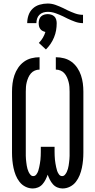

<svg xmlns="http://www.w3.org/2000/svg" viewBox="-20 -1059 540 1087"><path d="M166 8Q144 8 124 -2Q104 -12 90.5 -29.5Q77 -47 69 -67Q61 -87 56.5 -108.5Q52 -130 50 -151.5Q48 -173 48 -195V-540Q48 -564 51 -587Q54 -610 61.5 -632.5Q69 -655 82.5 -675Q96 -695 115 -709Q134 -723 157 -729Q180 -735 204 -735V-665Q190 -665 177 -659.5Q164 -654 155 -643.5Q146 -633 140.5 -620.5Q135 -608 131.5 -594.5Q128 -581 127 -567.5Q126 -554 126 -540V-195Q126 -186 126 -176.5Q126 -167 127 -157.5Q128 -148 129 -139Q130 -130 131.5 -121Q133 -112 135.5 -103Q138 -94 142 -85.5Q146 -77 152.5 -69.5Q159 -62 168 -62Q179 -62 186 -71.5Q193 -81 196.5 -91.5Q200 -102 202 -112.5Q204 -123 206 -133.5Q208 -144 209 -155Q210 -166 210.5 -177Q211 -188 211 -199Q211 -210 211 -221V-228H289V-221Q289 -210 289 -199Q289 -188 289.5 -177Q290 -166 291 -155Q292 -144 294 -133.5Q296 -123 298 -112.5Q300 -102 303.5 -91.5Q307 -81 314 -71.5Q321 -62 332 -62Q341 -62 347.5 -69.5Q354 -77 358 -85.5Q362 -94 364.5 -103Q367 -112 368.5 -121Q370 -130 371 -139Q372 -148 373 -157.5Q374 -167 374 -176.5Q374 -186 374 -195V-540Q374 -554 373 -567.5Q372 -581 368.5 -594.5Q365 -608 359.5 -620.5Q354 -633 345 -643.5Q336 -654 323 -659.5Q310 -665 296 -665V-735Q320 -735 343 -729Q366 -723 385 -709Q404 -695 417.5 -675Q431 -655 438.5 -632.5Q446 -610 449 -587Q452 -564 452 -540V-195Q452 -173 450 -151.5Q448 -130 443.5 -108.5Q439 -87 431 -67Q423 -47 409.5 -29.5Q396 -12 376 -2Q356 8 334 8Q319 8 304.5 2Q290 -4 279.5 -16Q269 -28 262 -42Q255 -56 250 -70Q245 -56 238 -42Q231 -28 220.5 -16Q210 -4 195.5 2Q181 8 166 8ZM186 -928H134Q134 -951 141.5 -973Q149 -995 165.5 -1010.5Q182 -1026 204.5 -1032.5Q227 -1039 250 -1039Q273 -1039 295 -1031Q317 -1023 338 -1013L362 -1001Q383 -991 405 -983Q427 -975 450 -975V-928Q427 -928 405 -936Q383 -944 362 -954L338 -966Q317 -976 295 -984Q273 -992 250 -992Q237 -992 224.5 -988Q212 -984 203 -975Q194 -966 190 -953.5Q186 -941 186 -928ZM240 -779 200 -816Q213 -829 222.5 -845Q232 -861 237 -878Q229 -880 221 -884Q213 -888 208 -895Q203 -902 201 -910.5Q199 -919 199 -928Q199 -938 202 -948.5Q205 -959 212.5 -966Q220 -973 230 -976Q240 -979 250 -979Q260 -979 270 -976Q280 -973 287.5 -966Q295 -959 298 -948.5Q301 -938 301 -928Q301 -907 297.5 -887Q294 -867 286 -847.5Q278 -828 266.5 -811Q255 -794 240 -779Z"/></svg>

Font: Iosevka www.saffi
Style: Regular
Weight: 400
Monospace: yes
Designer: Belleve Invis
Foundry: Belleve Invis
Version: Version 22.0.2; ttfautohint (v1.8.3)